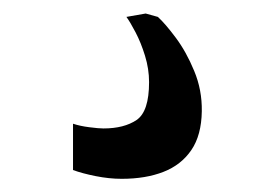

<svg xmlns="http://www.w3.org/2000/svg" viewBox="-20 -26 406 284"><path d="M160 238.5Q141.5 238.5 121.5 234.5Q101.5 230.5 88 225.5V157Q98.5 160.5 112.2 162.2Q126 164 133 164Q163.5 164 182 151.5Q200.5 139 200.5 95.5Q200.5 76 194.5 56.5Q188.5 37 180.5 21.8Q172.5 6.5 167 -1L195.5 -6L213.5 -1Q224.5 9 240 29.8Q255.5 50.5 267.2 78.8Q279 107 278.5 138.5Q278 174 263 196Q248 218 221.8 228.2Q195.5 238.5 160 238.5Z"/></svg>

Font: Merriweather 36pt
Style: Regular
Weight: 400
Designer: Eben Sorkin
Foundry: Eben Sorkin
Version: Version 2.100